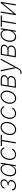

<svg xmlns="http://www.w3.org/2000/svg" viewBox="3051 -3644 801 6943"><g transform="rotate(-90 3451.5 -172.5)"><path d="M202.1 6.8Q150.9 6.8 112.5 -11.5Q74.2 -29.8 55.2 -62.3Q36.1 -94.7 43 -137.2H86.4Q79.6 -90.8 115 -61.3Q150.4 -31.7 208.5 -31.7Q270.5 -31.7 314.7 -64.9Q358.9 -98.1 366.7 -146.5Q375.5 -198.7 337.6 -230.7Q299.8 -262.7 231.4 -262.7H211.9L217.8 -298.3H237.3Q295.9 -298.3 340.6 -328.1Q385.3 -357.9 393.6 -407.7Q401.4 -454.6 372.1 -484.9Q342.8 -515.1 288.6 -515.1Q234.4 -515.1 192.6 -485.4Q150.9 -455.6 142.6 -407.2H100.1Q107.9 -450.2 136 -483.2Q164.1 -516.1 205.6 -534.7Q247.1 -553.2 294.9 -553.2Q368.2 -553.2 407 -511.7Q445.8 -470.2 436 -409.2Q428.2 -361.3 393.3 -328.4Q358.4 -295.4 308.6 -283.7L308.1 -280.8Q365.2 -268.6 392.3 -232.4Q419.4 -196.3 410.6 -144.5Q403.8 -101.6 374.5 -67.4Q345.2 -33.2 300.5 -13.2Q255.9 6.8 202.1 6.8Z M723.6 11.7Q658.2 11.7 615.2 -24.7Q572.3 -61 555.7 -125Q539.1 -189 552.7 -271.5Q566.4 -353.5 604.2 -417.2Q642.1 -481 697.3 -517.1Q752.4 -553.2 817.9 -553.2Q887.7 -553.2 924.8 -514.6Q961.9 -476.1 972.2 -423.8H976.6L996.6 -545.9H1039.6L949.2 0H907.2L926.8 -119.1H921.4Q893.6 -66.4 843.5 -27.3Q793.5 11.7 723.6 11.7ZM734.4 -28.3Q790 -28.3 835 -60.1Q879.9 -91.8 909.9 -147Q939.9 -202.1 951.7 -272Q963.4 -341.3 951.2 -396Q939 -450.7 904.5 -481.9Q870.1 -513.2 814.5 -513.2Q758.3 -513.2 713.1 -481.4Q668 -449.7 637.7 -395Q607.4 -340.3 595.7 -272Q584.5 -203.1 596.7 -147.9Q608.9 -92.8 643.6 -60.5Q678.2 -28.3 734.4 -28.3Z M1333 9.3Q1273.9 9.3 1230.2 -18.8Q1186.5 -46.9 1162.6 -96.7Q1138.7 -146.5 1138.7 -211.9Q1138.7 -275.4 1159.2 -336.2Q1179.7 -397 1217.3 -446Q1254.9 -495.1 1306.6 -524.2Q1358.4 -553.2 1420.9 -553.2Q1464.8 -553.2 1496.8 -539.1Q1528.8 -524.9 1550 -503.7Q1571.3 -482.4 1583 -461.4Q1594.7 -440.4 1597.7 -426.3L1557.1 -413.6Q1554.2 -426.8 1539.8 -450.4Q1525.4 -474.1 1496.3 -493.7Q1467.3 -513.2 1419.9 -513.2Q1364.7 -513.2 1320.8 -486.6Q1276.9 -460 1245.6 -415.8Q1214.4 -371.6 1198 -317.9Q1181.6 -264.2 1181.6 -210Q1181.6 -130.4 1221.2 -80.6Q1260.7 -30.8 1334 -30.8Q1370.6 -30.8 1401.1 -43.2Q1431.6 -55.7 1454.8 -73.7Q1478 -91.8 1492.4 -108.9Q1506.8 -126 1511.7 -135.7L1549.3 -117.7Q1542 -103.5 1523.7 -82.3Q1505.4 -61 1477.3 -40Q1449.2 -19 1412.8 -4.9Q1376.5 9.3 1333 9.3Z M1735.8 0 1819.3 -504.9H1635.7L1642.6 -545.9H2051.8L2044.9 -504.9H1861.8L1778.3 0Z M2233.4 11.7Q2173.8 11.7 2130.1 -16.6Q2086.4 -44.9 2062.7 -95Q2039.1 -145 2039.1 -210.9Q2039.1 -273.9 2059.6 -335Q2080.1 -396 2117.7 -445.3Q2155.3 -494.6 2207 -523.9Q2258.8 -553.2 2321.3 -553.2Q2380.4 -553.2 2423.8 -525.1Q2467.3 -497.1 2491.2 -447Q2515.1 -397 2515.1 -331.1Q2515.1 -267.6 2494.6 -206.5Q2474.1 -145.5 2436.5 -96.2Q2398.9 -46.9 2347.2 -17.6Q2295.4 11.7 2233.4 11.7ZM2234.4 -28.3Q2288.1 -28.3 2331.8 -54.9Q2375.5 -81.5 2407 -125.7Q2438.5 -169.9 2455.6 -223.1Q2472.7 -276.4 2472.7 -329.6Q2472.7 -409.2 2432.9 -461.2Q2393.1 -513.2 2320.3 -513.2Q2268.6 -513.2 2224.9 -487.3Q2181.2 -461.4 2148.9 -418Q2116.7 -374.5 2099.1 -321Q2081.5 -267.6 2081.5 -211.9Q2081.5 -131.8 2121.3 -80.1Q2161.1 -28.3 2234.4 -28.3Z M2818.4 9.3Q2759.3 9.3 2715.6 -18.8Q2671.9 -46.9 2647.9 -96.7Q2624 -146.5 2624 -211.9Q2624 -275.4 2644.5 -336.2Q2665 -397 2702.6 -446Q2740.2 -495.1 2792 -524.2Q2843.8 -553.2 2906.2 -553.2Q2950.2 -553.2 2982.2 -539.1Q3014.2 -524.9 3035.4 -503.7Q3056.6 -482.4 3068.4 -461.4Q3080.1 -440.4 3083 -426.3L3042.5 -413.6Q3039.6 -426.8 3025.1 -450.4Q3010.7 -474.1 2981.7 -493.7Q2952.6 -513.2 2905.3 -513.2Q2850.1 -513.2 2806.2 -486.6Q2762.2 -460 2731 -415.8Q2699.7 -371.6 2683.3 -317.9Q2667 -264.2 2667 -210Q2667 -130.4 2706.5 -80.6Q2746.1 -30.8 2819.3 -30.8Q2856 -30.8 2886.5 -43.2Q2917 -55.7 2940.2 -73.7Q2963.4 -91.8 2977.8 -108.9Q2992.2 -126 2997.1 -135.7L3034.7 -117.7Q3027.3 -103.5 3009 -82.3Q2990.7 -61 2962.6 -40Q2934.6 -19 2898.2 -4.9Q2861.8 9.3 2818.4 9.3Z M3364.3 11.7Q3304.7 11.7 3261 -16.6Q3217.3 -44.9 3193.6 -95Q3169.9 -145 3169.9 -210.9Q3169.9 -273.9 3190.4 -335Q3210.9 -396 3248.5 -445.3Q3286.1 -494.6 3337.9 -523.9Q3389.6 -553.2 3452.1 -553.2Q3511.2 -553.2 3554.7 -525.1Q3598.1 -497.1 3622.1 -447Q3646 -397 3646 -331.1Q3646 -267.6 3625.5 -206.5Q3605 -145.5 3567.4 -96.2Q3529.8 -46.9 3478 -17.6Q3426.3 11.7 3364.3 11.7ZM3365.2 -28.3Q3418.9 -28.3 3462.6 -54.9Q3506.3 -81.5 3537.8 -125.7Q3569.3 -169.9 3586.4 -223.1Q3603.5 -276.4 3603.5 -329.6Q3603.5 -409.2 3563.7 -461.2Q3523.9 -513.2 3451.2 -513.2Q3399.4 -513.2 3355.7 -487.3Q3312 -461.4 3279.8 -418Q3247.6 -374.5 3230 -321Q3212.4 -267.6 3212.4 -211.9Q3212.4 -131.8 3252.2 -80.1Q3292 -28.3 3365.2 -28.3Z M3746.1 0 3836.4 -545.9H4043.5Q4129.4 -545.9 4171.9 -510Q4214.4 -474.1 4204.1 -412.1Q4196.3 -364.3 4163.3 -332Q4130.4 -299.8 4082.5 -287.6Q4129.4 -277.8 4156.5 -241.9Q4183.6 -206.1 4173.8 -148.9Q4167 -106 4140.1 -72.3Q4113.3 -38.6 4072.5 -19.3Q4031.7 0 3981.4 0ZM3793.9 -40.5H3988.3Q4044.4 -40.5 4083.5 -71.3Q4122.6 -102.1 4130.9 -152.8Q4139.2 -201.7 4113.5 -232.7Q4087.9 -263.7 4039.6 -263.7H3831.1ZM3837.4 -302.7H4010.3Q4070.3 -302.7 4111.6 -332.3Q4152.8 -361.8 4161.1 -410.2Q4168.5 -455.6 4135.7 -480.5Q4103 -505.4 4036.6 -505.4H3870.6Z M4244.1 195.8 4263.2 158.2 4269 160.2Q4313.5 177.2 4351.1 158Q4388.7 138.7 4420.4 80.1L4460.9 5.4L4341.8 -545.9H4385.7L4461.9 -182.1Q4469.7 -145 4475.6 -108.2Q4481.4 -71.3 4487.3 -35.2Q4505.4 -71.3 4523.4 -108.2Q4541.5 -145 4561.5 -182.1L4758.8 -545.9H4807.1L4455.6 96.7Q4394 208 4302.7 208Q4269 208 4244.1 195.8Z M4848.6 0 4939 -545.9H5146Q5231.9 -545.9 5274.4 -510Q5316.9 -474.1 5306.6 -412.1Q5298.8 -364.3 5265.9 -332Q5232.9 -299.8 5185.1 -287.6Q5231.9 -277.8 5259 -241.9Q5286.1 -206.1 5276.4 -148.9Q5269.5 -106 5242.7 -72.3Q5215.8 -38.6 5175 -19.3Q5134.3 0 5084 0ZM4896.5 -40.5H5090.8Q5147 -40.5 5186 -71.3Q5225.1 -102.1 5233.4 -152.8Q5241.7 -201.7 5216.1 -232.7Q5190.4 -263.7 5142.1 -263.7H4933.6ZM4939.9 -302.7H5112.8Q5172.9 -302.7 5214.1 -332.3Q5255.4 -361.8 5263.7 -410.2Q5271 -455.6 5238.3 -480.5Q5205.6 -505.4 5139.2 -505.4H4973.1Z M5587.4 11.7Q5522 11.7 5479 -24.7Q5436 -61 5419.4 -125Q5402.8 -189 5416.5 -271.5Q5430.2 -353.5 5468 -417.2Q5505.9 -481 5561 -517.1Q5616.2 -553.2 5681.6 -553.2Q5751.5 -553.2 5788.6 -514.6Q5825.7 -476.1 5835.9 -423.8H5840.3L5860.4 -545.9H5903.3L5813 0H5771L5790.5 -119.1H5785.2Q5757.3 -66.4 5707.3 -27.3Q5657.2 11.7 5587.4 11.7ZM5598.1 -28.3Q5653.8 -28.3 5698.7 -60.1Q5743.7 -91.8 5773.7 -147Q5803.7 -202.1 5815.4 -272Q5827.1 -341.3 5814.9 -396Q5802.7 -450.7 5768.3 -481.9Q5733.9 -513.2 5678.2 -513.2Q5622.1 -513.2 5576.9 -481.4Q5531.7 -449.7 5501.5 -395Q5471.2 -340.3 5459.5 -272Q5448.2 -203.1 5460.4 -147.9Q5472.7 -92.8 5507.3 -60.5Q5542 -28.3 5598.1 -28.3Z M6050.8 0 6134.3 -504.9H5950.7L5957.5 -545.9H6366.7L6359.9 -504.9H6176.8L6093.3 0Z M6767.1 0H6724.6L6801.8 -465.8H6797.9L6413.6 0H6373.5L6463.9 -545.9H6506.3L6429.2 -79.1H6433.1L6817.9 -545.9H6857.4Z"/></g></svg>

Font: Inter Extra Light
Style: Italic
Weight: 200
Italic angle: -9.39999°
Designer: Rasmus Andersson
Foundry: rsms
Version: Version 4.000;git-3c8e0fc